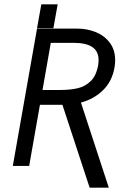

<svg xmlns="http://www.w3.org/2000/svg" viewBox="-20 -770 640 892"><path d="M152 -637H340.5Q384 -637 424 -621.2Q464 -605.5 489.5 -572.2Q515 -539 515 -490Q515 -474 512 -456Q500.5 -391.5 458.2 -350.5Q416 -309.5 356 -293.5L485.5 102H396.5L270 -283H165.5L115.5 1H39.5ZM436 -467Q438 -478.5 438 -491Q438 -531.5 409.2 -551.2Q380.5 -571 321.5 -571H216L177.5 -352H259.5Q306.5 -352 341.5 -360.2Q376.5 -368.5 402 -393.8Q427.5 -419 436 -467ZM172 -750H248L228 -639H152Z"/></svg>

Font: JuliaMono Light
Style: Italic
Weight: 300
Italic angle: -9°
Monospace: yes
Designer: cormullion
Foundry: corm
Version: Version 0.054; ttfautohint (v1.8.4)